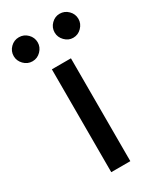

<svg xmlns="http://www.w3.org/2000/svg" viewBox="-196 -718 646 776"><g transform="rotate(-30 127.0 -329.5)"><path d="M83 0V-480H172V0ZM32 -547Q9 -547 -7.5 -564Q-24 -581 -24 -603Q-24 -626 -7.5 -642.5Q9 -659 32 -659Q55 -659 71.5 -642.5Q88 -626 88 -603Q88 -581 71.5 -564Q55 -547 32 -547ZM222 -547Q200 -547 183.5 -564Q167 -581 167 -603Q167 -626 183.5 -642.5Q200 -659 222 -659Q245 -659 261.5 -642.5Q278 -626 278 -603Q278 -581 261.5 -564Q245 -547 222 -547Z"/></g></svg>

Font: Zen Kaku Gothic New Medium
Style: Regular
Weight: 500
Designer: Yoshimichi Ohira
Foundry: Positype
Version: Version 1.002